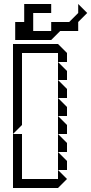

<svg xmlns="http://www.w3.org/2000/svg" viewBox="-20 -940 456 960"><path d="M270 -540V-630L315 -585V-540ZM270 -450V-540L315 -495V-450ZM45 -270V-720H270L315 -675V-630H270V-675H90V-315ZM270 -360V-450L315 -405V-360ZM270 -270V-360L315 -315V-270ZM270 -180V-270L315 -225V-180ZM270 -90V-180L315 -135V-90ZM45 0V-270H90V-45H270V-90L315 -45L270 0ZM56 -740V-830H101V-920H236V-875H146V-785H236V-830H326L371 -875V-920L416 -875L371 -830V-785H281L236 -740Z"/></svg>

Font: Rubik Iso
Style: Regular
Weight: 400
Designer: Hubert and Fischer, NaN
Foundry: Hubert and Fischer, NaN
Version: Version 2.200